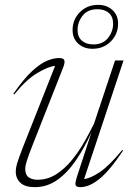

<svg xmlns="http://www.w3.org/2000/svg" viewBox="-20 -761 550 791"><path d="M299.5 -40.5 357 -216.5Q328.5 -153.5 293.8 -102Q259 -50.5 216.8 -20.2Q174.5 10 123.5 10Q83 10 64 -8Q45 -26 45 -53.5Q45 -69.5 51 -89.5Q57 -109.5 74.5 -154.5L207 -489.5Q178.5 -487 133 -459.8Q87.5 -432.5 38.5 -371.5L35 -374.5Q77.5 -436 112 -467.8Q146.5 -499.5 174 -510.8Q201.5 -522 223 -522Q242.5 -522 245.2 -512Q248 -502 239.5 -481L114.5 -164Q97 -119.5 90.5 -98.5Q84 -77.5 84 -66Q84 -40.5 98.2 -30.5Q112.5 -20.5 134.5 -20.5Q176 -20.5 211 -42.8Q246 -65 275 -100.2Q304 -135.5 327 -175.8Q350 -216 367.5 -252L454 -512H489L326.5 -23.5Q352.5 -26 391.2 -52Q430 -78 483.5 -143L487 -140.5Q431.5 -57.5 389.5 -23.8Q347.5 10 311 10Q294 10 291.2 1.2Q288.5 -7.5 299.5 -40.5ZM384.5 -741Q420 -741 443.2 -719.8Q466.5 -698.5 466.5 -664Q466.5 -620.5 436.5 -590.2Q406.5 -560 361 -560Q325.5 -560 302.2 -581.2Q279 -602.5 279 -637Q279 -680.5 309 -710.8Q339 -741 384.5 -741ZM364 -578Q404.5 -578 425.2 -604.8Q446 -631.5 446 -663Q446 -692.5 428.2 -707.8Q410.5 -723 381.5 -723Q341 -723 320.2 -696.2Q299.5 -669.5 299.5 -638Q299.5 -609 317.2 -593.5Q335 -578 364 -578Z"/></svg>

Font: Newsreader Display ExtraLight
Style: Italic
Weight: 275
Italic angle: -17°
Designer: Hugues Gentile
Foundry: Production Type
Version: Version 1.002